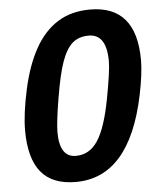

<svg xmlns="http://www.w3.org/2000/svg" viewBox="-51 -743 659 797"><g transform="rotate(-5 278.0 -344.0)"><path d="M353.5 -698.2Q546.4 -698.2 546.4 -470.7Q546.4 -414.6 527.8 -324.7Q457.5 9.8 233.4 9.8Q135.7 9.8 88.6 -47.6Q41.5 -105 41.5 -221.7Q41.5 -289.6 63.2 -389.6Q85 -489.7 123.5 -558.6Q162.1 -627.4 218.8 -662.8Q275.4 -698.2 353.5 -698.2ZM242.7 -98.1Q299.8 -98.1 334.2 -150.6Q368.7 -203.1 390.9 -319.8Q413.1 -436.5 413.1 -477.1Q413.1 -590.8 338.9 -590.8Q296.9 -590.8 270.8 -567.9Q244.6 -544.9 226.3 -493.9Q208 -442.9 191.4 -343Q174.8 -243.2 174.8 -202.6Q174.8 -98.1 242.7 -98.1Z"/></g></svg>

Font: Liberation Sans
Style: Bold Italic
Weight: 700
Italic angle: -12°
Designer: Steve Matteson
Foundry: Ascender Corporation
Version: Version 2.1.5